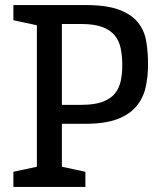

<svg xmlns="http://www.w3.org/2000/svg" viewBox="-20 -740 631 760"><path d="M318 -60V0H33V-60L126 -80V-640L33 -660V-720H318Q403 -720 452.5 -701Q502 -682 527 -650Q552 -618 559 -575.5Q566 -533 566 -485Q566 -437 556.5 -394.5Q547 -352 520 -319.5Q493 -287 444.5 -268.5Q396 -250 318 -250H225V-80ZM302 -325Q354 -325 386 -337Q418 -349 435 -370Q452 -391 458 -419.5Q464 -448 464 -481Q464 -517 458 -547.5Q452 -578 434.5 -599.5Q417 -621 385 -633Q353 -645 302 -645H225V-325Z"/></svg>

Font: HermeneusOne
Style: Regular
Weight: 400
Designer: Rodrigo Fuenzalida, Pablo Impallari
Foundry: Pablo Impallari, Rodrigo Fuenzalida
Version: Version 1.000; ttfautohint (v0.8) -G 200 -r 50